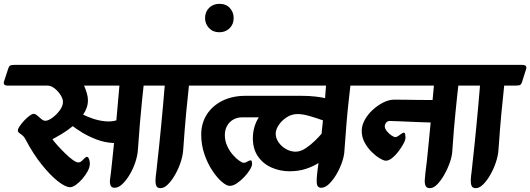

<svg xmlns="http://www.w3.org/2000/svg" viewBox="-76 -957 2762 1000"><path d="M-55 -533 -33 -600Q-28 -615 -20 -617Q-12 -619 0 -619H766Q794 -619 787 -597L765 -530Q760 -514 749.5 -512.5Q739 -511 716 -511H672Q669 -483 663.5 -431Q658 -379 652.5 -312Q647 -245 642 -174Q640 -146 629 -112.5Q618 -79 600 -48.5Q582 -18 561.5 1.5Q541 21 521 21Q505 21 500 9Q495 -3 497 -22Q499 -41 502 -60Q504 -81 508.5 -120.5Q513 -160 518 -212Q470 -214 427 -230.5Q384 -247 351.5 -267Q319 -287 303 -300Q275 -277 246.5 -260Q218 -243 197 -232Q206 -219 224 -199Q242 -179 263 -158.5Q284 -138 302.5 -124.5Q321 -111 332 -111Q341 -111 349 -118Q357 -125 364 -132.5Q371 -140 377 -140Q384 -140 388 -127.5Q392 -115 392 -105Q392 -86 380.5 -65Q369 -44 352.5 -25Q336 -6 319 6Q302 18 289 18Q265 18 225.5 -13Q186 -44 141.5 -99.5Q97 -155 58 -229Q50 -245 40 -252.5Q30 -260 23.5 -265Q17 -270 17 -278Q17 -286 26.5 -300Q36 -314 50 -329Q64 -344 77.5 -354Q91 -364 99 -364Q108 -364 118.5 -355Q129 -346 139.5 -337Q150 -328 160 -328Q175 -328 196.5 -343.5Q218 -359 235 -382Q252 -405 252 -427Q252 -442 239.5 -462Q227 -482 208.5 -496.5Q190 -511 173 -511H-34Q-62 -511 -55 -533ZM357 -360Q376 -350 406.5 -339.5Q437 -329 469.5 -325.5Q502 -322 530 -330L546 -511H362Q370 -492 376 -472.5Q382 -453 382 -434Q382 -415 375.5 -396Q369 -377 357 -360Z M661 -533 683 -600Q687 -615 695 -617Q703 -619 716 -619H1001Q1029 -619 1022 -597L1001 -530Q996 -514 985.5 -512.5Q975 -511 952 -511H908Q905 -476 901 -442Q897 -408 893.5 -368.5Q890 -329 886 -281.5Q882 -234 878 -174Q876 -146 865 -112.5Q854 -79 836.5 -48Q819 -17 799 3Q779 23 760 23Q743 23 738 10.5Q733 -2 734 -21.5Q735 -41 738 -60Q740 -80 744 -116Q748 -152 753 -199Q758 -246 763 -299Q768 -352 773 -406Q778 -460 782 -511H682Q654 -511 661 -533Z M992 -863Q992 -895 1013 -916Q1034 -937 1067 -937Q1102 -937 1121.5 -915Q1141 -893 1141 -863Q1141 -831 1120 -810Q1099 -789 1066 -789Q1033 -789 1012.5 -811Q992 -833 992 -863Z M892 -533 914 -600Q919 -615 927.5 -617Q936 -619 952 -619H1846Q1874 -619 1867 -597L1846 -530Q1841 -514 1830.5 -512.5Q1820 -511 1797 -511H1749Q1746 -483 1740 -431Q1734 -379 1728.5 -312Q1723 -245 1718 -174Q1717 -146 1705.5 -112.5Q1694 -79 1676 -48.5Q1658 -18 1637.5 1.5Q1617 21 1597 21Q1575 21 1573.5 -6.5Q1572 -34 1583 -108Q1553 -89 1515.5 -77Q1478 -65 1432 -65Q1382 -65 1338 -84.5Q1294 -104 1267.5 -142.5Q1241 -181 1241 -237Q1241 -267 1249 -295Q1257 -323 1272 -346H1186Q1159 -346 1138.5 -334Q1118 -322 1106.5 -301Q1095 -280 1095 -254Q1095 -224 1107 -197.5Q1119 -171 1136.5 -151Q1154 -131 1170 -120Q1186 -109 1193 -109Q1202 -109 1212.5 -115.5Q1223 -122 1230 -122Q1234 -122 1235.5 -115.5Q1237 -109 1237 -103Q1237 -92 1225.5 -73Q1214 -54 1196 -35Q1178 -16 1158 -2.5Q1138 11 1120 11Q1104 11 1079 -10.5Q1054 -32 1029.5 -69Q1005 -106 988.5 -154.5Q972 -203 972 -256Q972 -315 1001 -360.5Q1030 -406 1082 -432Q1134 -458 1204 -458Q1239 -458 1279 -458Q1319 -458 1359 -458Q1399 -458 1434 -458Q1469 -458 1493 -458Q1534 -458 1567.5 -454Q1601 -450 1617 -446L1622 -511H913Q885 -511 892 -533ZM1360 -261Q1360 -237 1375 -215.5Q1390 -194 1414 -180.5Q1438 -167 1463 -167Q1489 -167 1515.5 -184.5Q1542 -202 1564.5 -224Q1587 -246 1599 -261L1606 -330Q1576 -341 1538.5 -352Q1501 -363 1474 -363Q1443 -363 1417 -346Q1391 -329 1375.5 -305.5Q1360 -282 1360 -261Z M1742 -533 1763 -600Q1768 -615 1776 -617Q1784 -619 1797 -619H2407Q2435 -619 2428 -597L2407 -530Q2402 -514 2391 -512.5Q2380 -511 2358 -511H2311Q2307 -476 2303.5 -442Q2300 -408 2296 -368.5Q2292 -329 2288 -281.5Q2284 -234 2280 -174Q2279 -146 2267.5 -112.5Q2256 -79 2238.5 -48Q2221 -17 2201.5 3Q2182 23 2163 23Q2146 23 2140.5 10.5Q2135 -2 2136.5 -21.5Q2138 -41 2140 -60Q2143 -81 2147.5 -120Q2152 -159 2156.5 -210Q2161 -261 2167 -319Q2135 -320 2092.5 -321.5Q2050 -323 2012 -325Q1974 -327 1954 -327Q1942 -327 1935 -318Q1928 -309 1928 -299Q1928 -288 1938 -275Q1948 -262 1961.5 -252.5Q1975 -243 1984 -243Q1990 -243 1998.5 -249Q2007 -255 2015 -260.5Q2023 -266 2027 -266Q2033 -266 2034.5 -256.5Q2036 -247 2036 -240Q2036 -228 2025.5 -208.5Q2015 -189 1999.5 -168.5Q1984 -148 1966.5 -134Q1949 -120 1934 -120Q1923 -120 1902.5 -132Q1882 -144 1860 -165.5Q1838 -187 1823 -215Q1808 -243 1808 -275Q1808 -304 1824 -333Q1840 -362 1866 -385.5Q1892 -409 1921 -423.5Q1950 -438 1977 -438Q2000 -438 2035 -437.5Q2070 -437 2108.5 -436.5Q2147 -436 2177 -436L2184 -511H1763Q1735 -511 1742 -533Z M2303 -533 2325 -600Q2329 -615 2337 -617Q2345 -619 2358 -619H2643Q2671 -619 2664 -597L2643 -530Q2638 -514 2627.5 -512.5Q2617 -511 2594 -511H2550Q2547 -476 2543 -442Q2539 -408 2535.5 -368.5Q2532 -329 2528 -281.5Q2524 -234 2520 -174Q2518 -146 2507 -112.5Q2496 -79 2478.5 -48Q2461 -17 2441 3Q2421 23 2402 23Q2385 23 2380 10.5Q2375 -2 2376 -21.5Q2377 -41 2380 -60Q2382 -80 2386 -116Q2390 -152 2395 -199Q2400 -246 2405 -299Q2410 -352 2415 -406Q2420 -460 2424 -511H2324Q2296 -511 2303 -533Z"/></svg>

Font: Alkatra SemiBold
Style: Regular
Weight: 600
Designer: Suman Bhandary
Version: Version 1.100;gftools[0.9.22]